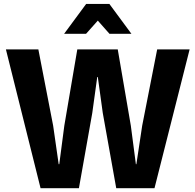

<svg xmlns="http://www.w3.org/2000/svg" viewBox="-20 -986 1024 1006"><path d="M192.5 0 11 -727H181L258.5 -327.5L287.5 -125.5H290.5L317 -327.5L385 -727H597L665.5 -327.5L692 -125.5H694.5L725 -327.5L803.5 -727H973.5L789.5 0H589L518.5 -394L492.5 -582.5H489.5L463.5 -394L393.5 0ZM316 -809 431.5 -965.5H553L668.5 -809H553.5L492.5 -878L431 -809Z"/></svg>

Font: Spline Sans
Style: Bold
Weight: 700
Designer: Eben Sorkin, Mirko Velimirovic
Foundry: Sorkin Type
Version: Version 1.000; ttfautohint (v1.8.3)